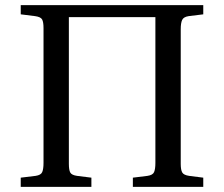

<svg xmlns="http://www.w3.org/2000/svg" viewBox="-20 -730 875 750"><path d="M61 0V-36L119 -43Q140 -46 145 -58Q150 -70 150 -94V-620Q150 -644 144.5 -654Q139 -664 117 -667L61 -674V-710H774V-674L717 -667Q697 -664 691.5 -652Q686 -640 686 -616V-90Q686 -66 692 -56Q698 -46 719 -43L774 -36V0H499V-36L556 -43Q577 -46 582 -58Q587 -70 587 -94V-663H249V-90Q249 -66 254.5 -56Q260 -46 281 -43L337 -36V0Z"/></svg>

Font: Literata 36pt
Style: Regular
Weight: 400
Designer: Latin by Veronika Burian and Jose Scaglione. Greek by Irene Vlachou. Cyrillic by Vera Evstafieva.
Foundry: TypeTogether
Version: Version 3.002